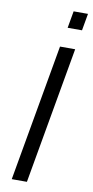

<svg xmlns="http://www.w3.org/2000/svg" viewBox="-97 -908 457 948"><g transform="rotate(10 132.0 -434.5)"><path d="M35 0 156 -686H232L111 0ZM177 -784 192 -869H264L249 -784Z"/></g></svg>

Font: Archivo SemiCondensed Light
Style: Italic
Weight: 300
Width: 4
Italic angle: -10°
Designer: Hector Gatti
Foundry: Omnibus-Type
Version: Version 2.001